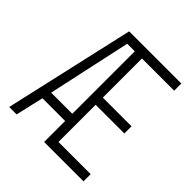

<svg xmlns="http://www.w3.org/2000/svg" viewBox="-199 -895 1041 1041"><g transform="rotate(45 321.0 -375.0)"><path d="M31 0 201 -750H601V-695H354V-395H574V-340H354V-55H601V0H299V-161H125L88 0ZM137 -216H299V-695H241Z"/></g></svg>

Font: Mohave Light Light
Style: Regular
Weight: 300
Version: Version 2.003